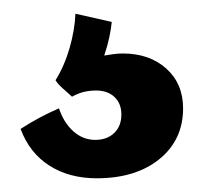

<svg xmlns="http://www.w3.org/2000/svg" viewBox="-20 -32 301 280"><path d="M247 126Q247 172 212.5 200Q178 228 121 228Q81 228 52 209.5Q23 191 10 156Q24 147 37 140Q50 133 66 126Q73 147 87 159.5Q101 172 119 172Q136 172 146.5 162Q157 152 157 135Q157 119 147 109.5Q137 100 120 100Q111 100 102.5 102Q94 104 85 109Q77 102 70.5 96Q64 90 61 85Q74 64 81.5 38Q89 12 90 -12L143 0Q142 10 139.5 22Q137 34 132 49Q138 48 145 47Q152 46 159 46Q198 46 222.5 68Q247 90 247 126Z"/></svg>

Font: Atma SemiBold
Style: Regular
Weight: 600
Designer: Gregori Vincens, Jeremie Hornus, Riccardo Olocco, Yoann Minet.
Foundry: black foundry
Version: Version 1.102;PS 1.100;hotconv 1.0.86;makeotf.lib2.5.63406